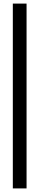

<svg xmlns="http://www.w3.org/2000/svg" viewBox="-20 -930 220 1070"><path d="M51.5 -910H128V120H51.5Z"/></svg>

Font: Big Shoulders Stencil Display Medium
Style: Regular
Weight: 500
Designer: Patric King
Foundry: XO Type Co
Version: Version 1.000